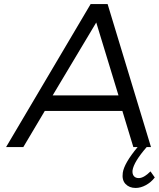

<svg xmlns="http://www.w3.org/2000/svg" viewBox="-20 -720 778 940"><path d="M9.8 0 423.8 -700.2H506.8L719.2 0H698.2Q635.3 72.3 628.9 113.8Q627 131.3 635 141.6Q643.1 151.9 659.2 151.9Q684.1 151.9 716.8 119.1L737.8 148.9Q719.7 172.4 694.3 186.3Q668.9 200.2 644 200.2Q613.3 200.2 594.7 180.9Q576.2 161.6 581.1 126Q587.4 80.1 653.8 0H632.8L579.1 -176.8H199.2L94.2 0ZM237.8 -252.9H560.1L451.2 -609.9Z"/></svg>

Font: Trueno Light
Style: Italic
Weight: 300
Designer: Julieta Ulanovsky
Foundry: Julieta Ulanovsky
Version: Version 3.001b | FøM Fix